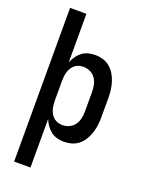

<svg xmlns="http://www.w3.org/2000/svg" viewBox="-173 -817 846 1115"><g transform="rotate(20 250.0 -260.0)"><path d="M60 215V-735H161V-435Q169 -455 181.5 -473Q194 -491 211 -504Q228 -517 249 -522.5Q270 -528 292 -528Q316 -528 340 -521Q364 -514 383 -498Q402 -482 414.5 -461Q427 -440 434.5 -416.5Q442 -393 445 -368.5Q448 -344 448 -320V-200Q448 -176 445 -151.5Q442 -127 434.5 -103.5Q427 -80 414.5 -59Q402 -38 383 -22Q364 -6 340 1Q316 8 292 8Q270 8 249 2.5Q228 -3 211 -16Q194 -29 181.5 -47Q169 -65 161 -85V215ZM251 -80Q273 -80 293 -89.5Q313 -99 325.5 -117Q338 -135 342.5 -156.5Q347 -178 347 -200V-320Q347 -342 342.5 -363.5Q338 -385 325.5 -403Q313 -421 293 -430.5Q273 -440 251 -440Q237 -440 223 -436Q209 -432 198 -423Q187 -414 179.5 -401.5Q172 -389 168 -375.5Q164 -362 162.5 -348Q161 -334 161 -320V-200Q161 -186 162.5 -172Q164 -158 168 -144.5Q172 -131 179.5 -118.5Q187 -106 198 -97Q209 -88 223 -84Q237 -80 251 -80Z"/></g></svg>

Font: Iosevka SS18 Semibold
Style: Regular
Weight: 600
Monospace: yes
Designer: Belleve Invis
Foundry: Belleve Invis
Version: Version 25.1.1; ttfautohint (v1.8.4)